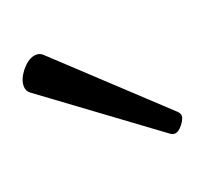

<svg xmlns="http://www.w3.org/2000/svg" viewBox="-54 -794 344 327"><g transform="rotate(-20 118.0 -630.5)"><path d="M213.9 -527.3Q210.4 -527.3 206.1 -530.3L6.8 -677.2Q0 -682.1 0 -691.4Q0 -703.1 10.3 -716.8Q24.4 -734.4 38.6 -734.4Q45.4 -734.4 50.3 -729.5L231.4 -560.5Q235.8 -556.2 235.8 -551.8Q235.8 -545.9 228.5 -536.6Q221.2 -527.3 213.9 -527.3Z"/></g></svg>

Font: Gayathri Thin
Style: Regular
Weight: 100
Designer: Binoy Dominic <binoy.domenic@gmail.com>
Foundry: SMC
Version: Version 1.000